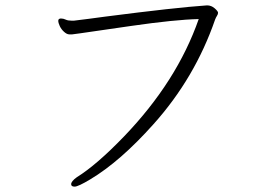

<svg xmlns="http://www.w3.org/2000/svg" viewBox="-20 -676 1040 715"><path d="M255 -599Q306 -605 371 -614Q634 -648 751 -656Q767 -656 779.5 -645Q792 -634 792 -628.5Q792 -623 788 -617Q784 -611 781 -603Q706 -386 552 -214Q428 -75 316 -8Q271 19 258 19Q245 19 245 10Q245 -1 266 -16Q340 -62 442 -168Q639 -373 720 -605Q632 -603 469 -579.5Q306 -556 279 -552Q252 -548 249 -548Q249 -548 238 -548Q229 -548 218.5 -557.5Q208 -567 202.5 -579Q197 -591 197 -598.5Q197 -606 205 -607H208Q216 -607 224.5 -603Q233 -599 247 -599Z"/></svg>

Font: LXGW WenKai Light
Style: Regular
Weight: 300
Designer: LXGW / Fontworks Inc.
Foundry: LXGW / Fontworks Inc.
Version: Version 1.501; October 10, 2024